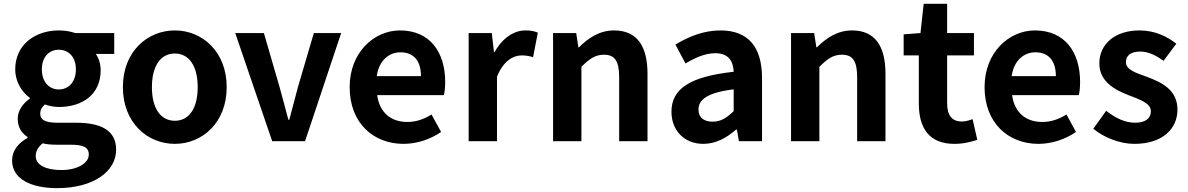

<svg xmlns="http://www.w3.org/2000/svg" viewBox="-20 -731 6149 994"><path d="M275.8 243C462.8 243 581.2 157.3 581.2 44.1C581.2 -54 507.1 -95.7 372.4 -95.7H276.5C211.1 -95.7 188.3 -112.3 188.3 -141.4C188.3 -164.9 197.8 -176.7 212.4 -190.2C237.2 -181.5 262.9 -177.1 284.3 -177.1C405 -177.1 501.2 -240.4 501.2 -367.3C501.2 -401.5 490.2 -432.6 475.8 -451.9H571.4V-559.8H369.7C346.1 -568.1 316.6 -573.5 284.3 -573.5C166.1 -573.5 58.8 -503.1 58.8 -371.9C58.8 -305.6 95.2 -252.8 134.4 -224.6V-220.6C99.7 -196.8 71.7 -158.3 71.7 -116.6C71.7 -70.3 93.3 -40.8 122.6 -21.7V-16.9C70.5 11.9 42.6 52.3 42.6 99.1C42.6 198 144.1 243 275.8 243ZM284.3 -267.9C235.6 -267.9 196.7 -305.1 196.7 -371.9C196.7 -437.3 235.1 -473.5 284.3 -473.5C334.4 -473.5 372.9 -437.1 372.9 -371.9C372.9 -305.1 334 -267.9 284.3 -267.9ZM298.1 149.3C216.6 149.3 164.9 123.2 164.9 76.6C164.9 53.2 175.7 31 201.2 10.8C221.6 16.3 244.9 18.3 278.5 18.3H347C406.6 18.3 439.7 29 439.7 69.2C439.7 112.4 382.7 149.3 298.1 149.3Z M885.3 13.8C1025.3 13.8 1153.6 -94.2 1153.6 -279.9C1153.6 -465.5 1025.3 -573.5 885.3 -573.5C744.5 -573.5 616.2 -465.5 616.2 -279.9C616.2 -94.2 744.5 13.8 885.3 13.8ZM885.3 -105.8C808.4 -105.8 766.5 -174.2 766.5 -279.9C766.5 -385.2 808.4 -454 885.3 -454C961.4 -454 1003.5 -385.2 1003.5 -279.9C1003.5 -174.2 961.4 -105.8 885.3 -105.8Z M1389.2 0H1559.3L1746.2 -559.8H1604.7L1522.6 -280.6C1507.9 -225.7 1492.6 -168 1477.7 -111.1H1472.9C1457.3 -168 1443 -225.7 1427.3 -280.6L1346.2 -559.8H1197.8Z M2069.4 13.8C2138 13.8 2208.8 -9.9 2263.6 -47.9L2214.1 -138.2C2173.3 -113.1 2133.7 -99.6 2088.6 -99.6C2005.1 -99.6 1945.2 -147 1932.7 -238.4H2278.1C2281.7 -252.4 2284.8 -279 2284.8 -306.4C2284.8 -461.6 2205.5 -573.5 2050.7 -573.5C1918.1 -573.5 1790.2 -461.3 1790.2 -279.9C1790.2 -94.7 1912.2 13.8 2069.4 13.8ZM1930.4 -336.9C1942.1 -418.4 1994.2 -460.2 2053.1 -460.2C2125.5 -460.2 2159.3 -412 2159.3 -336.9Z M2406.3 0H2553V-333.6C2584.7 -415 2637.2 -444.2 2680.3 -444.2C2704.4 -444.2 2719.7 -440.6 2739.8 -435.2L2764.4 -561.8C2747.9 -569.2 2729.8 -573.5 2699.3 -573.5C2641 -573.5 2580.7 -534.1 2540.2 -460.8H2537.4L2526 -559.8H2406.3Z M2843.3 0H2990V-385.1C3031.3 -426 3060.6 -447.7 3106.1 -447.7C3161 -447.7 3185.5 -418 3185.5 -330.9V0H3332.2V-349.1C3332.2 -489.8 3279.7 -573.5 3159.2 -573.5C3083.1 -573.5 3025.7 -533.9 2977.2 -485.9H2974.4L2963 -559.8H2843.3Z M3621.4 13.8C3686 13.8 3741.8 -17.4 3790.4 -59.9H3794.9L3805.4 0H3925.1V-327C3925.1 -489.3 3852 -573.5 3710.1 -573.5C3621.7 -573.5 3542.5 -540.5 3476.7 -500.1L3529 -402.4C3581 -433.3 3631.5 -455.5 3683.1 -455.5C3752.3 -455.5 3775.9 -414 3778.3 -359.4C3553 -334.8 3456.2 -272 3456.2 -152.6C3456.2 -56.5 3521.5 13.8 3621.4 13.8ZM3669.7 -101.1C3626.7 -101.1 3596.1 -120.2 3596.1 -163.8C3596.1 -214.5 3641.4 -251.9 3778.3 -268.4V-155.8C3742.9 -121 3711.6 -101.1 3669.7 -101.1Z M4075.3 0H4222V-385.1C4263.3 -426 4292.6 -447.7 4338.1 -447.7C4393 -447.7 4417.5 -418 4417.5 -330.9V0H4564.2V-349.1C4564.2 -489.8 4511.7 -573.5 4391.2 -573.5C4315.1 -573.5 4257.7 -533.9 4209.2 -485.9H4206.4L4195 -559.8H4075.3Z M4920.9 13.8C4970.1 13.8 5009.3 2.4 5039.6 -7L5015.1 -114.2C5000 -108.3 4978.2 -101.9 4959.8 -101.9C4910.1 -101.9 4883.4 -131.7 4883.4 -195.8V-444.1H5022.2V-559.8H4883.4V-711.4H4761.9L4745.4 -559.8L4658.3 -553.2V-444.1H4736.8V-195.4C4736.8 -70.6 4787.8 13.8 4920.9 13.8Z M5356.4 13.8C5425 13.8 5495.8 -9.9 5550.6 -47.9L5501.1 -138.2C5460.3 -113.1 5420.7 -99.6 5375.6 -99.6C5292.1 -99.6 5232.2 -147 5219.7 -238.4H5565.1C5568.7 -252.4 5571.8 -279 5571.8 -306.4C5571.8 -461.6 5492.5 -573.5 5337.7 -573.5C5205.1 -573.5 5077.2 -461.3 5077.2 -279.9C5077.2 -94.7 5199.2 13.8 5356.4 13.8ZM5217.4 -336.9C5229.1 -418.4 5281.2 -460.2 5340.1 -460.2C5412.5 -460.2 5446.3 -412 5446.3 -336.9Z M5853.1 13.8C5998.5 13.8 6075.8 -64.4 6075.8 -163.4C6075.8 -266.4 5994.2 -304.1 5920.3 -332.2C5860.5 -353.9 5809 -369.3 5809 -409.7C5809 -442.2 5832.7 -464.1 5883.8 -464.1C5924.7 -464.1 5964.1 -444.4 6003.8 -416.1L6070 -504.7C6024.4 -540.6 5960.6 -573.5 5879.5 -573.5C5751.8 -573.5 5671.4 -502.5 5671.4 -403C5671.4 -308.9 5750.4 -266.4 5821 -239C5879.9 -216.2 5938.2 -196.9 5938.2 -155.2C5938.2 -120.1 5912.7 -95.7 5856.7 -95.7C5804.4 -95.7 5757 -118.6 5706.8 -157.4L5640.1 -64.5C5695.7 -18.4 5778 13.8 5853.1 13.8Z"/></svg>

Font: Source Han Sans JP VF
Style: Regular
Weight: 250
Designer: Ryoko NISHIZUKA 西塚涼子 (kana, bopomofo & ideographs); Paul D. Hunt (Latin, Greek & Cyrillic); Sandoll Communications 산돌커뮤니
Foundry: Adobe
Version: Version 2.004;hotconv 1.0.118;makeotfexe 2.5.65603